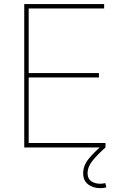

<svg xmlns="http://www.w3.org/2000/svg" viewBox="-20 -748 616 974"><path d="M103 0V-727.5H508.3V-705.1H125.5V-377.4H481.9V-355H125.5V-22.5H515.1V0ZM489.3 206.5Q451.7 206.5 426.8 187.3Q401.9 168 401.9 131.3Q401.9 92.3 429 58.8Q456.1 25.4 495.6 -8.3L515.1 0Q475.1 35.6 449.7 66.9Q424.3 98.1 424.3 131.3Q424.3 158.2 442.6 171.1Q460.9 184.1 489.3 184.1Q496.1 184.1 502.2 183.1Q508.3 182.1 514.2 180.7L519.5 202.1Q512.2 204.6 504.9 205.6Q497.6 206.5 489.3 206.5Z"/></svg>

Font: Inter 20pt Thin
Style: Regular
Weight: 250
Version: Version 4.001;git-66647c0bb